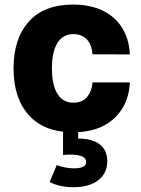

<svg xmlns="http://www.w3.org/2000/svg" viewBox="-20 -568 610 831"><path d="M444.3 129.4C444.3 66.4 399.9 31.7 318.4 31.7V3.9C360.8 1.5 397.9 -7.8 428.7 -23.9C499.5 -61 538.6 -128.9 542 -211.4H380.4C378.9 -187 371.1 -166.5 357.9 -149.4C344.7 -132.3 324.2 -123.5 297.4 -123.5C227.5 -123.5 204.6 -193.4 204.6 -272.9C204.6 -352.1 228.5 -420.4 297.4 -420.4C351.6 -420.4 377 -382.3 380.4 -333L542 -332.5C537.1 -458 452.1 -548.3 297.4 -548.3C212.4 -548.3 147.9 -523.4 104.5 -474.1C60.5 -424.8 38.6 -357.4 38.6 -272C38.6 -186.5 60.5 -119.1 104.5 -69.8C140.1 -29.3 189.5 -5.4 252.9 2V103C262.2 101.6 272.5 101.1 283.7 101.1C330.1 101.1 353 111.8 353 133.3C353 151.4 335 160.6 299.3 160.6C274.4 160.6 244.6 154.3 225.6 146.5L194.8 219.7C226.1 235.8 260.3 242.2 297.9 242.2C342.8 242.2 378.4 232.4 404.8 212.4C431.2 192.4 444.3 164.6 444.3 129.4Z"/></svg>

Font: Estedad ExtraBold
Style: Regular
Weight: 800
Designer: Amin Abedi
Version: Version 7.3